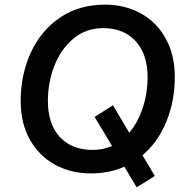

<svg xmlns="http://www.w3.org/2000/svg" viewBox="-20 -735 794 826"><path d="M593 -67 646 22 568 71 515 -18Q451 11 371 11Q286 11 217.5 -26Q149 -63 109 -133.5Q69 -204 69 -301Q69 -413 112 -507.5Q155 -602 237 -658.5Q319 -715 432 -715Q516 -715 584.5 -678Q653 -641 692.5 -570Q732 -499 732 -403Q732 -301 696 -212.5Q660 -124 593 -67ZM462 -107 387 -232 466 -282 536 -164Q574 -209 594.5 -272Q615 -335 615 -403Q615 -502 563.5 -558Q512 -614 424 -614Q350 -614 296 -569Q242 -524 214 -452Q186 -380 186 -301Q186 -201 237.5 -145.5Q289 -90 379 -90Q423 -90 462 -107Z"/></svg>

Font: CBA Beacon Sans Bold
Style: Italic
Weight: 700
Italic angle: -13°
Designer: Wei Huang
Foundry: Wei Huang
Version: Version 1.002